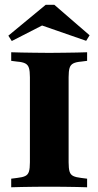

<svg xmlns="http://www.w3.org/2000/svg" viewBox="-20 -792 416 812"><path d="M176.6 -2.4Q152.4 -2.4 125 -2Q97.6 -1.6 71.8 -1.2Q46 -0.8 27.4 0V-36.3L52.4 -39.5Q75 -41.9 86.7 -47.6Q98.4 -53.2 102.4 -66.5Q106.5 -79.8 106.5 -105.6V-465.3Q106.5 -491.1 102.4 -504.4Q98.4 -517.7 86.7 -523.8Q75 -529.8 52.4 -531.5L27.4 -534.7V-571Q46 -570.2 71.8 -569.8Q97.6 -569.4 125 -569Q152.4 -568.5 176.6 -568.5H188.7H200Q224.2 -568.5 251.6 -569Q279 -569.4 304.8 -569.8Q330.6 -570.2 348.4 -571V-534.7L323.4 -531.5Q301.6 -529.8 289.9 -523.8Q278.2 -517.7 274.2 -504.4Q270.2 -491.1 270.2 -465.3V-105.6Q270.2 -79.8 274.2 -66.5Q278.2 -53.2 289.9 -47.6Q301.6 -41.9 323.4 -39.5L348.4 -36.3V0Q330.6 -0.8 304.8 -1.2Q279 -1.6 251.6 -2Q224.2 -2.4 200 -2.4H188.7ZM29.8 -618.5 15.3 -641.1 173.4 -771.8H209.7L358.9 -642.7L344.4 -619.4L116.9 -698.4L203.2 -707.3Z"/></svg>

Font: Playfair 9pt Black
Style: Regular
Weight: 900
Designer: Claus Eggers Sørensen
Foundry: Claus Eggers Sørensen
Version: Version 2.203